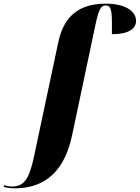

<svg xmlns="http://www.w3.org/2000/svg" viewBox="-153 -790 764 1050"><path d="M-73 240C50 240 191 189 241 -49L370 -659C387 -739 399 -760 426 -760C463 -760 459 -708 459 -603C546 -603 591 -630 591 -676C591 -729 532 -770 425 -770C284 -770 197 -706 166 -560L33 66C5 199 -26 230 -90 230C-103 230 -120 226 -130 223L-133 232C-121 236 -93 240 -73 240Z"/></svg>

Font: Noto Serif Display SemiCondensed Black
Style: Italic
Weight: 900
Width: 4
Italic angle: -12°
Designer: Monotype Design Team
Foundry: Monotype Imaging Inc.
Version: Version 2.009